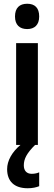

<svg xmlns="http://www.w3.org/2000/svg" viewBox="-20 -773 288 1024"><path d="M125 -753C84 -753 60 -731 60 -685C60 -640 85 -618 125 -618C164 -618 189 -640 189 -685C189 -731 166 -753 125 -753ZM107 109C107 74 123 44 167 0H182V-543H66V0H89C44 38 18 84 18 129C18 193 55 231 128 231C154 231 174 226 189 220V146C180 150 167 154 149 154C122 154 107 137 107 109Z"/></svg>

Font: Noto Sans Armenian Condensed SemiBold
Style: Regular
Weight: 600
Width: 3
Designer: Monotype Design Team
Foundry: Monotype Imaging Inc.
Version: Version 2.008